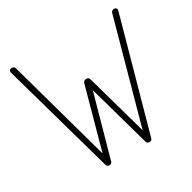

<svg xmlns="http://www.w3.org/2000/svg" viewBox="-162 -894 1063 1062"><g transform="rotate(-30 369.5 -362.5)"><path d="M242 6Q236 6 231 2.5Q226 -1 224 -8L27 -709Q26 -712 26 -715Q26 -721 28.5 -724.5Q31 -728 35 -729.5Q39 -731 43 -731Q49 -731 55 -727.5Q61 -724 62 -718L242 -70L348 -455Q351 -466 357 -469Q363 -472 370 -472Q378 -472 382.5 -469Q387 -466 390 -455L498 -70L677 -718Q679 -724 684.5 -727.5Q690 -731 696 -731Q701 -731 704.5 -729.5Q708 -728 710.5 -724.5Q713 -721 713 -715Q713 -712 712 -709L517 -8Q515 -1 510 2.5Q505 6 498 6Q492 6 487 2.5Q482 -1 480 -8L370 -400L261 -8Q259 -1 254 2.5Q249 6 242 6Z"/></g></svg>

Font: Dosis ExtraLight
Style: Regular
Weight: 250
Designer: EdgarTolentino, PabloImpallari, IginoMarini
Foundry: EdgarTolentino, PabloImpallari, IginoMarini
Version: Version 3.001; ttfautohint (v1.8.2)